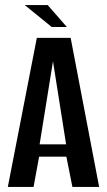

<svg xmlns="http://www.w3.org/2000/svg" viewBox="-20 -741 424 761"><path d="M11 0 126 -591H260L373 0H267L243 -120H135L113 0ZM137 -169H242L190 -498ZM185 -634 78 -721H169L245 -634Z"/></svg>

Font: Alumni Sans SemiBold
Style: Regular
Weight: 600
Designer: Robert E. Leuschke
Foundry: Robert E. Leuschke
Version: Version 1.018